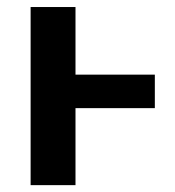

<svg xmlns="http://www.w3.org/2000/svg" viewBox="-20 -540 511 560"><path d="M431.6 -322.3V-224.6H200.2V0H69.3V-519.5H200.2V-322.3Z"/></svg>

Font: Mgen+ 1c bold
Style: Bold
Weight: 700
Designer: [Source Han Sans]
Ryoko NISHIZUKA  (kana & ideographs); Paul D. Hunt (Latin, Greek & Cyrillic); Wenlong ZHANG  (bopomofo
Version: Version 1.059.20150602